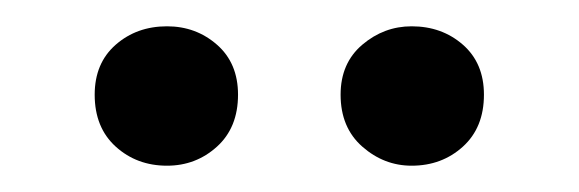

<svg xmlns="http://www.w3.org/2000/svg" viewBox="-20 -690 440 146"><path d="M107 -564Q84 -564 68 -578.5Q52 -593 52 -618Q52 -642 68 -656Q84 -670 107 -670Q129 -670 145 -656Q161 -642 161 -618Q161 -593 145 -578.5Q129 -564 107 -564ZM293 -564Q272 -564 255.5 -578.5Q239 -593 239 -618Q239 -642 255.5 -656Q272 -670 293 -670Q316 -670 332 -656Q348 -642 348 -618Q348 -593 332 -578.5Q316 -564 293 -564Z"/></svg>

Font: Source Serif 4 60pt SemiBold
Style: Regular
Weight: 600
Version: Version 4.004;hotconv 1.0.116;makeotfexe 2.5.65601